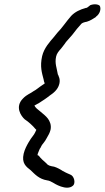

<svg xmlns="http://www.w3.org/2000/svg" viewBox="-20 -737 487 893"><path d="M379 -700C353 -693 329 -682 311 -663C288 -637 269 -607 247 -585L230 -564C212 -543 185 -514 176 -476C165 -427 175 -398 183 -367C183 -364 185 -356 188 -349C186 -347 181 -344 178 -342C161 -331 147 -318 136 -313C122 -302 105 -298 87 -279C48 -240 78 -197 95 -182C112 -171 133 -152 145 -137C146 -136 148 -135 149 -133C146 -126 140 -113 134 -106L123 -91L113 -75C105 -61 95 -43 90 -22C80 22 101 38 123 55C141 72 161 96 200 102C209 103 219 108 229 114C229 114 290 154 320 126C332 115 326 82 307 75C298 71 285 66 274 59H273C261 51 247 43 231 38H230C213 35 203 33 195 22C182 11 170 0 160 -13C157 -14 156 -15 155 -15V-14C153 -19 159 -29 160 -33L165 -45C167 -48 169 -49 173 -59C177 -67 188 -76 198 -96C204 -106 212 -120 215 -133C220 -156 211 -174 203 -185C194 -197 181 -207 168 -218C155 -228 145 -236 140 -246C145 -249 154 -254 158 -256H159L160 -257C176 -267 196 -280 212 -293C225 -302 249 -318 256 -347C259 -359 258 -372 253 -382C252 -386 250 -390 249 -391C244 -422 234 -442 241 -474C244 -488 253 -499 264 -511L281 -533C285 -539 288 -544 296 -552L317 -576L338 -603L359 -627C364 -631 372 -634 384 -636C401 -641 415 -651 426 -658V-659C446 -673 451 -697 444 -710C437 -717 419 -720 400 -713C391 -706 386 -701 381 -700Z"/></svg>

Font: Stray Cat
Style: ExBdObl
Weight: 800
Version: Version 1.0